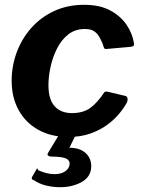

<svg xmlns="http://www.w3.org/2000/svg" viewBox="-20 -560 591 799"><path d="M330.1 -540Q395.8 -540 439.4 -516.2Q483.1 -492.3 507.3 -455.9Q531.6 -419.4 537.5 -379.7Q538.4 -372.1 535.7 -369.3Q533.1 -366.4 523.3 -365.1L422 -356.1Q415.7 -355.1 412.9 -361Q410 -367 407.7 -376.7Q400.4 -394 392.2 -408.1Q383.9 -422.3 370.4 -430.8Q356.9 -439.3 333.1 -439.3Q292.5 -439.3 263.9 -416.6Q235.3 -393.9 217.1 -357.7Q199 -321.5 190.3 -281.2Q181.6 -240.9 181.6 -205.7Q181.6 -146.4 207.5 -117.8Q233.5 -89.3 279.3 -89.3Q325.6 -89.3 355.4 -110.7Q385.3 -132.2 413.9 -175.6Q417.8 -180.9 429.6 -178L501.2 -160.9Q507.5 -159.9 510.1 -152.8Q512.6 -145.8 508.5 -134.2Q497.9 -113.8 477.7 -88.9Q457.6 -64.1 427.5 -41.5Q397.3 -19 356.6 -4.5Q315.9 10 264.7 10Q193.6 10 140.3 -19.3Q87 -48.6 57.8 -101.4Q28.5 -154.3 28.5 -224.1Q28.5 -286 49.8 -342.9Q71.2 -399.8 110.7 -444.3Q150.3 -488.7 206 -514.4Q261.7 -540 330.1 -540ZM358.9 143.1Q353.9 180.1 316.1 199.5Q278.4 219 230.9 219Q199 219 170.9 211.9Q142.9 204.8 122.5 190.6Q116.9 189.8 114 186.1Q111 182.3 112.5 178.1L132.6 143.2Q134.3 139 136.2 142.5Q138 146 139.3 148.7Q154.4 155 171.6 159.9Q188.8 164.7 207 164.7Q233.3 164.7 250.3 153.6Q267.3 142.4 269.6 124.7Q271.9 108.1 255.6 100Q239.3 91.8 193.4 91.6Q185.2 91.6 180.6 87.8Q176 84 178.9 78L229 -5H298L270.9 51Q268.5 54.1 267.2 54.3Q266 54.4 267.7 54.4Q305.5 55.3 326.2 69.1Q346.9 83 354.4 102.8Q361.9 122.6 358.9 143.1Z"/></svg>

Font: Libre Franklin Thin
Style: Italic
Weight: 100
Italic angle: -8°
Designer: Pablo Impallari, Rodrigo Fuenzalida, Nhung Nguyen
Foundry: Impallari Type
Version: Version 3.000